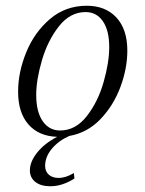

<svg xmlns="http://www.w3.org/2000/svg" viewBox="-20 -464 506 668"><path d="M137 113Q137 132 149.5 143.5Q162 155 184 155Q209 155 237 138L239 157Q197 184 155 184Q122 184 103 169Q84 154 84 129Q84 98 110 66Q136 34 179 12Q115 10 79 -31Q43 -72 43 -145Q43 -213 71.5 -282.5Q100 -352 154 -398Q208 -444 282 -444Q347 -444 385 -403Q423 -362 423 -288Q423 -226 399 -161.5Q375 -97 329.5 -49.5Q284 -2 221 9Q183 26 160 54Q137 82 137 113ZM189 -10Q243 -10 282 -60Q321 -110 340.5 -178.5Q360 -247 360 -300Q360 -358 338 -390Q316 -422 278 -422Q224 -422 185 -372.5Q146 -323 126 -254.5Q106 -186 106 -134Q106 -75 128.5 -42.5Q151 -10 189 -10Z"/></svg>

Font: Arapey
Style: Italic
Weight: 400
Italic angle: -12°
Designer: Eduardo Rodriguez Tunni
Foundry: Eduardo Rodriguez Tunni
Version: Version 3.000